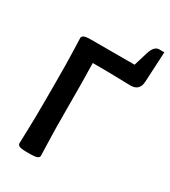

<svg xmlns="http://www.w3.org/2000/svg" viewBox="-193 -875 862 976"><g transform="rotate(30 238.5 -386.5)"><path d="M189 -552.2Q191.9 -470.7 191.9 -257.8Q191.9 -156.2 194.3 -94.7Q196.8 -33.2 196.8 -12.7Q196.8 -2.9 186.3 2.4Q175.8 7.8 133.8 7.8Q91.8 7.8 81.1 2.4Q70.3 -2.9 70.3 -12.7Q70.3 -33.2 72.8 -94.7Q75.2 -156.2 75.2 -267.6V-378.9Q75.2 -490.2 72.8 -550Q70.3 -609.9 70.3 -630.4Q70.3 -640.1 81.1 -645.5Q91.8 -650.9 124 -650.9H377.4L402.8 -733.9Q417.5 -781.2 447.3 -781.2H477.1L467.8 -602.1Q464.4 -548.8 411.6 -548.8Q393.1 -548.8 340.8 -550.5Q288.6 -552.2 189 -552.2Z"/></g></svg>

Font: ALMAS
Style: Bold
Weight: 700
Designer: ALMAS Font/ by Husham Jawad Kadhim, derived from the Bainsely font by/ Paul James MIller
Foundry: High-Logic / Made with FontCreator
Version: Version 1.411;September 19, 2021;FontCreator 14.0.0.2814 32-